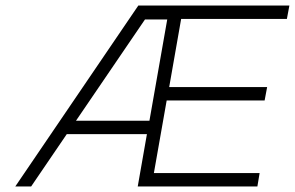

<svg xmlns="http://www.w3.org/2000/svg" viewBox="-20 -670 1060 690"><path d="M1020 -650 1011 -602H631L588 -357H940L931 -309H579L533 -48H913L905 0H475L508 -188H220L92 0H35L477 -650ZM253 -236H517L581 -600H501Z"/></svg>

Font: Overused Grotesk Light
Style: Italic
Weight: 300
Italic angle: -10°
Version: Version 0.003